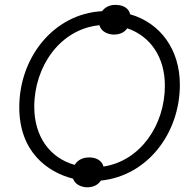

<svg xmlns="http://www.w3.org/2000/svg" viewBox="-20 -754 806 807"><path d="M61 -303C61 -118 177 -31 287 -3C294 17 313 30 340 33C368 35 391 25 404 5C600 -15 736 -194 736 -398C736 -545 655 -657 527 -694C522 -717 502 -731 474 -733C446 -736 423 -726 409 -707C206 -696 61 -513 61 -303ZM124 -305C124 -475 233 -632 398 -648C404 -626 424 -612 452 -609C479 -607 502 -616 515 -635C612 -602 673 -514 673 -394C673 -229 571 -78 415 -54C409 -76 390 -90 362 -92C331 -94 307 -83 294 -61C189 -90 124 -181 124 -305Z"/></svg>

Font: Fixel Display 20240404 Light
Style: Italic
Weight: 300
Italic angle: -10°
Designer: AlfaBravo + MacPaw
Foundry: Kyrylo Tkachov, Marchela Mozhyna, Serhii Makarenko, Maria Weinstein, Zakhar Kryvoshyya
Version: Version 1.211;Glyphs 3.2 (3225)